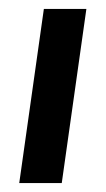

<svg xmlns="http://www.w3.org/2000/svg" viewBox="-20 -409 236 429"><path d="M23 0 78 -389H173L118 0Z"/></svg>

Font: Neutral Grotesk
Style: Italic
Weight: 400
Italic angle: -8°
Designer: Nawras Khrais
Foundry: Nawras Khrais
Version: Version 1.000